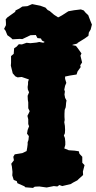

<svg xmlns="http://www.w3.org/2000/svg" viewBox="-57 -892 469 938"><path d="M104 26 67 23 62 18 28 3 25 -7 10 -13 3 -35 4 -52 1 -79 -2 -92 11 -109 8 -126 15 -138 52 -144 73 -154 76 -171 78 -186V-197L82 -208L84 -227L75 -239L78 -257L85 -275L81 -286V-309L77 -326L84 -340L88 -349L81 -363V-373V-392L79 -404L78 -424L85 -441L79 -455L78 -467L80 -481V-492L84 -504L49 -516L29 -514L18 -519L5 -534L3 -543L-4 -571L-3 -586V-618L10 -629L12 -656L24 -664L35 -676L50 -675L73 -683L91 -681L121 -684L135 -687L155 -683L158 -686L203 -687L212 -689L233 -684H271L290 -673L314 -668L324 -655L341 -631L336 -620L344 -587L335 -573L337 -564L322 -543L317 -528L285 -523L261 -518V-507L267 -487L261 -473L257 -454L260 -445L258 -430L261 -414L268 -401L266 -390L265 -377L264 -368L259 -355L258 -336V-321L259 -306L257 -295L260 -277L261 -257L260 -241L255 -230L260 -218L262 -200V-184L257 -167L279 -158L308 -156L328 -153L331 -141L345 -126V-97L356 -85L348 -54L349 -37L328 -18L321 -11L300 0L289 7L247 17L233 12L223 19L206 17L171 24L135 19L113 20ZM167 -684 148 -694 143 -704 126 -706 118 -721 92 -720 52 -701 40 -702 4 -700 -3 -707 -21 -720 -30 -742 -37 -751 -28 -769V-780L-29 -798L-21 -807L17 -834L19 -841L37 -850L52 -860L77 -862L100 -872L140 -864L165 -855L176 -843L186 -838L207 -820L227 -807L246 -817L277 -837L305 -842L338 -846L352 -841L362 -829L374 -818L385 -789L392 -772L386 -748L377 -733L375 -717L357 -704L323 -683L320 -679L300 -674L282 -666L250 -664L205 -661L197 -669L177 -671Z"/></svg>

Font: Winky Rough ExtraBold
Style: Regular
Weight: 800
Designer: Simon Atzbach
Foundry: typofactur
Version: Version 1.206; ttfautohint (v1.8.4.7-5d5b)